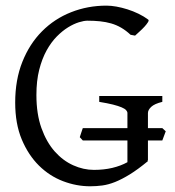

<svg xmlns="http://www.w3.org/2000/svg" viewBox="-20 -650 623 685"><path d="M508.8 -580.1Q512.2 -577.6 507.8 -570.6Q503.4 -563.5 495.4 -554.7Q487.3 -545.9 477.8 -537.4Q468.3 -528.8 461.9 -522.9L445.8 -525.9Q429.7 -541 412.6 -551Q395.5 -561 376.7 -566.4Q357.9 -571.8 336.9 -574Q315.9 -576.2 292 -576.2Q279.8 -576.2 261.5 -570.6Q243.2 -564.9 222.9 -552.5Q202.6 -540 182.6 -519.8Q162.6 -499.5 146.2 -470Q129.9 -440.4 119.9 -401.1Q109.9 -361.8 109.9 -311Q109.9 -243.2 127.9 -192.9Q146 -142.6 175.3 -109.6Q204.6 -76.7 241.2 -60.3Q277.8 -43.9 314.9 -43.9Q350.6 -43.9 380.6 -51Q410.6 -58.1 434.6 -71.3V-148.9H275.4L264.6 -160.6Q267.1 -168 269.8 -176.5Q272.5 -185.1 275.4 -192.9H434.6V-246.6Q434.6 -252 429.9 -257.1Q425.3 -262.2 413.8 -267.1Q402.3 -272 383.1 -276.9Q363.8 -281.7 334 -286.6V-307.6H559.1V-286.6Q531.2 -279.8 519.5 -268.8Q507.8 -257.8 507.8 -246.6V-192.9H559.1L571.3 -181.6L559.1 -148.9H507.8V-78.1L507.3 -77.6Q506.3 -76.7 505.9 -76.7L507.8 -75.2Q471.7 -45.4 443.1 -27.8Q414.6 -10.3 390.6 -0.7Q366.7 8.8 345.2 11.7Q323.7 14.6 301.8 14.6Q252.4 14.6 204.6 -3.7Q156.7 -22 118.9 -59.3Q81.1 -96.7 57.6 -152.6Q34.2 -208.5 34.2 -284.2Q34.2 -365.2 59.8 -429.4Q85.4 -493.7 129.9 -538.3Q174.3 -583 233.6 -606.4Q293 -629.9 359.9 -629.9Q376 -629.9 395.3 -626.5Q414.6 -623 434.6 -616.7Q454.6 -610.4 473.9 -601.1Q493.2 -591.8 508.8 -580.1Z"/></svg>

Font: Noto Serif Devanagari
Style: Regular
Weight: 400
Designer: Monotype Design Team
Foundry: Monotype Imaging Inc.
Version: Version 1.01